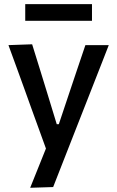

<svg xmlns="http://www.w3.org/2000/svg" viewBox="-20 -716 569 932"><path d="M126.5 195.5Q145.5 148.5 164.8 100.2Q184 52 203 5Q185.5 -43 167.8 -92.2Q150 -141.5 133 -188L100.5 -278.5Q81 -332 60.8 -388Q40.5 -444 21 -497L136 -501Q155 -440 173 -382Q191 -324 209.5 -263.5L255.5 -113H265.5L316 -264Q336 -323 355.2 -380.8Q374.5 -438.5 394.5 -497H508Q492.5 -457 477.8 -419.5Q463 -382 445.5 -337.2Q428 -292.5 403.5 -230L348.5 -90Q311.5 5 285.2 71.5Q259 138 238 192ZM102.5 -615V-696H426.5V-615Z"/></svg>

Font: Commissioner Medium
Style: Regular
Weight: 500
Designer: Kostas Bartsokas
Foundry: Kostas Bartsokas
Version: Version 1.000; ttfautohint (v1.8.3)